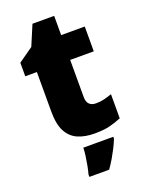

<svg xmlns="http://www.w3.org/2000/svg" viewBox="-163 -742 786 1040"><g transform="rotate(-20 230.0 -221.5)"><path d="M337 -141Q363 -141 384.5 -146.5Q406 -152 429 -160V-21Q398 -8 363 1Q328 10 274 10Q220 10 179.5 -7Q139 -24 116 -65.5Q93 -107 93 -182V-410H26V-488L111 -548L160 -664H285V-553H421V-410H285V-195Q285 -168 298.5 -154.5Q312 -141 337 -141ZM362 72Q351 99 339 122.5Q327 146 313 170Q299 194 280 221H166V207Q172 186 177 159Q182 132 185.5 106Q189 80 189 61H362Z"/></g></svg>

Font: Noto Sans Cham Black
Style: Regular
Weight: 900
Version: Version 2.002